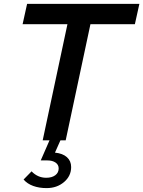

<svg xmlns="http://www.w3.org/2000/svg" viewBox="-20 -720 735 985"><path d="M96 -596 119 -700H695L672 -596H444L317 0H290L262 63Q302 67 323.5 86.5Q345 106 345 137Q345 183 308.5 214Q272 245 219 245Q181 245 150.5 234Q120 223 101 201L142 159Q157 175 176 183.5Q195 192 217 192Q246 192 263.5 179Q281 166 281 144Q281 125 265 114Q249 103 223 103H189L234 0H199L326 -596Z"/></svg>

Font: Red Hat Text Medium
Style: Italic
Weight: 500
Italic angle: -12°
Designer: Pentagram / MCKL
Foundry: Pentagram / MCKL
Version: Version 1.003; Red Hat Text Medium Italic